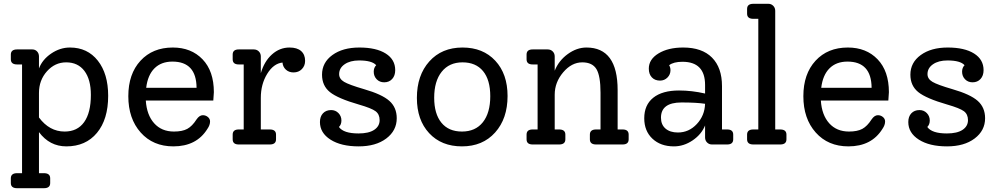

<svg xmlns="http://www.w3.org/2000/svg" viewBox="-20 -760 5256 1010"><path d="M348 -510Q440 -510 494.5 -441Q549 -372 549 -256Q549 -132 490 -61Q431 10 329 10Q241 10 185 -65V151H211Q244 151 244 178V203Q244 230 211 230H70Q37 230 37 203V178Q37 151 70 151H96V-421H70Q37 -421 37 -448V-473Q37 -500 70 -500H150Q165 -500 175 -489.5Q185 -479 185 -463V-400Q203 -447 249.5 -478.5Q296 -510 348 -510ZM320 -68Q387 -68 422.5 -117.5Q458 -167 458 -261Q458 -342 424 -387Q390 -432 328 -432Q269 -432 227 -385Q185 -338 185 -271V-142Q240 -68 320 -68Z M1105 -275Q1105 -270 1102 -231H747Q752 -155 791 -111.5Q830 -68 895 -68Q939 -68 965 -82Q991 -96 1014 -132Q1029 -154 1047 -154Q1062 -154 1073.5 -144.5Q1085 -135 1085 -121Q1085 -102 1071 -82Q1014 10 892 10Q785 10 720 -63Q655 -136 655 -254Q655 -371 719 -440.5Q783 -510 889 -510Q986 -510 1045.5 -448Q1105 -386 1105 -275ZM887 -436Q828 -436 792.5 -400.5Q757 -365 749 -298H1014Q1013 -436 887 -436Z M1503 -510Q1543 -510 1564 -491.5Q1585 -473 1585 -440Q1585 -414 1568 -396.5Q1551 -379 1524 -379Q1500 -379 1484 -393.5Q1468 -408 1466 -431Q1419 -426 1385.5 -371.5Q1352 -317 1352 -245V-79H1399Q1432 -79 1432 -52V-27Q1432 0 1399 0H1236Q1204 0 1204 -27V-52Q1204 -79 1236 -79H1262V-421H1236Q1204 -421 1204 -448V-473Q1204 -500 1236 -500H1315Q1331 -500 1341.5 -489.5Q1352 -479 1352 -463V-375Q1370 -437 1410.5 -473.5Q1451 -510 1503 -510Z M1895 -291Q1989 -264 2028 -229.5Q2067 -195 2067 -138Q2067 -73 2012 -31.5Q1957 10 1867 10Q1774 10 1718.5 -25.5Q1663 -61 1663 -118Q1663 -147 1679 -164Q1695 -181 1722 -181Q1745 -181 1760.5 -165Q1776 -149 1776 -126Q1776 -105 1763 -92Q1787 -58 1866 -58Q1920 -58 1948.5 -77Q1977 -96 1977 -128Q1977 -159 1955.5 -175Q1934 -191 1868 -210Q1757 -242 1715.5 -275.5Q1674 -309 1674 -367Q1674 -431 1728.5 -470.5Q1783 -510 1870 -510Q1959 -510 2009 -478.5Q2059 -447 2059 -391Q2059 -362 2043 -344.5Q2027 -327 2001 -327Q1977 -327 1961.5 -343Q1946 -359 1946 -383Q1946 -404 1959 -417Q1937 -442 1869 -442Q1822 -442 1793 -422Q1764 -402 1764 -370Q1764 -345 1790 -329.5Q1816 -314 1895 -291Z M2410 10Q2302 10 2237.5 -59.5Q2173 -129 2173 -245Q2173 -364 2238.5 -437Q2304 -510 2413 -510Q2521 -510 2585.5 -440.5Q2650 -371 2650 -255Q2650 -136 2584.5 -63Q2519 10 2410 10ZM2410 -68Q2481 -68 2520 -117Q2559 -166 2559 -254Q2559 -340 2521 -386Q2483 -432 2413 -432Q2343 -432 2303.5 -382.5Q2264 -333 2264 -246Q2264 -161 2302 -114.5Q2340 -68 2410 -68Z M3255 -79Q3287 -79 3287 -52V-27Q3287 0 3255 0H3116Q3083 0 3083 -27V-52Q3083 -79 3116 -79H3139V-272Q3139 -361 3117.5 -396.5Q3096 -432 3043 -432Q2987 -432 2942.5 -379.5Q2898 -327 2898 -262V-79H2921Q2954 -79 2954 -52V-27Q2954 0 2921 0H2782Q2750 0 2750 -27V-52Q2750 -79 2782 -79H2808V-421H2782Q2750 -421 2750 -448V-473Q2750 -500 2782 -500H2861Q2877 -500 2887.5 -489.5Q2898 -479 2898 -463V-388Q2919 -441 2966.5 -475.5Q3014 -510 3065 -510Q3229 -510 3229 -286V-79Z M3805 -79Q3837 -79 3837 -52V-27Q3837 0 3805 0H3725Q3710 0 3699.5 -10.5Q3689 -21 3689 -37V-100Q3670 -53 3623.5 -21.5Q3577 10 3525 10Q3455 10 3412 -30.5Q3369 -71 3369 -138Q3369 -208 3416.5 -246Q3464 -284 3552 -284Q3619 -284 3689 -268V-313Q3689 -435 3570 -435Q3523 -435 3500 -417Q3507 -405 3507 -391Q3507 -368 3491 -352Q3475 -336 3452 -336Q3425 -336 3409 -353Q3393 -370 3393 -399Q3393 -448 3444 -479Q3495 -510 3574 -510Q3673 -510 3725.5 -457Q3778 -404 3778 -307V-79ZM3546 -63Q3604 -63 3645.5 -107.5Q3687 -152 3689 -214Q3644 -221 3565 -221Q3457 -221 3457 -141Q3457 -104 3481 -83.5Q3505 -63 3546 -63Z M3943 0Q3910 0 3910 -27V-52Q3910 -79 3943 -79H3969V-661H3943Q3910 -661 3910 -688V-713Q3910 -740 3943 -740H4022Q4037 -740 4047.5 -729.5Q4058 -719 4058 -703V-79H4084Q4117 -79 4117 -52V-27Q4117 0 4084 0Z M4656 -275Q4656 -270 4653 -231H4298Q4303 -155 4342 -111.5Q4381 -68 4446 -68Q4490 -68 4516 -82Q4542 -96 4565 -132Q4580 -154 4598 -154Q4613 -154 4624.5 -144.5Q4636 -135 4636 -121Q4636 -102 4622 -82Q4565 10 4443 10Q4336 10 4271 -63Q4206 -136 4206 -254Q4206 -371 4270 -440.5Q4334 -510 4440 -510Q4537 -510 4596.5 -448Q4656 -386 4656 -275ZM4438 -436Q4379 -436 4343.5 -400.5Q4308 -365 4300 -298H4565Q4564 -436 4438 -436Z M4990 -291Q5084 -264 5123 -229.5Q5162 -195 5162 -138Q5162 -73 5107 -31.5Q5052 10 4962 10Q4869 10 4813.5 -25.5Q4758 -61 4758 -118Q4758 -147 4774 -164Q4790 -181 4817 -181Q4840 -181 4855.5 -165Q4871 -149 4871 -126Q4871 -105 4858 -92Q4882 -58 4961 -58Q5015 -58 5043.5 -77Q5072 -96 5072 -128Q5072 -159 5050.5 -175Q5029 -191 4963 -210Q4852 -242 4810.5 -275.5Q4769 -309 4769 -367Q4769 -431 4823.5 -470.5Q4878 -510 4965 -510Q5054 -510 5104 -478.5Q5154 -447 5154 -391Q5154 -362 5138 -344.5Q5122 -327 5096 -327Q5072 -327 5056.5 -343Q5041 -359 5041 -383Q5041 -404 5054 -417Q5032 -442 4964 -442Q4917 -442 4888 -422Q4859 -402 4859 -370Q4859 -345 4885 -329.5Q4911 -314 4990 -291Z"/></svg>

Font: Solway
Style: Regular
Weight: 400
Designer: Mariya V. Pigoulevskaya
Foundry: The Northern Block Ltd.
Version: Version 1.000;hotconv 1.0.109;makeotfexe 2.5.65596